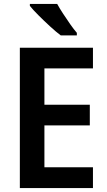

<svg xmlns="http://www.w3.org/2000/svg" viewBox="-20 -957 544 977"><path d="M453 0H81V-714H453V-609H206V-424H437V-319H206V-106H453ZM271 -937Q283 -915 301 -887.5Q319 -860 337.5 -833.5Q356 -807 371 -790V-777H289Q266 -794 235 -822.5Q204 -851 175.5 -879.5Q147 -908 132 -927V-937Z"/></svg>

Font: Noto Sans Lao SemiCondensed SemiBold
Style: Regular
Weight: 600
Width: 4
Designer: Monotype Design Team
Foundry: Monotype Imaging Inc.
Version: Version 2.003; ttfautohint (v1.8.4.7-5d5b)